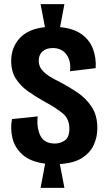

<svg xmlns="http://www.w3.org/2000/svg" viewBox="-20 -792 519 927"><path d="M176 115 198 -2Q127 -11 89 -45Q51 -79 40 -125.5Q29 -172 38 -217L162 -230Q156 -177 174.5 -138Q193 -99 245 -99Q271 -99 293 -114Q315 -129 315 -171Q315 -218 282.5 -245Q250 -272 192 -303Q151 -326 115 -351.5Q79 -377 56.5 -412Q34 -447 34 -498Q34 -562 74.5 -607Q115 -652 197 -661L176 -772H291L270 -661Q334 -655 373 -627.5Q412 -600 428.5 -557Q445 -514 442 -463L318 -448Q324 -497 301 -528.5Q278 -560 235 -560Q203 -560 185 -543.5Q167 -527 167 -499Q167 -473 182.5 -454.5Q198 -436 222 -421.5Q246 -407 271 -395Q313 -373 354.5 -345Q396 -317 423 -275.5Q450 -234 450 -174Q450 -130 432.5 -92Q415 -54 375.5 -29Q336 -4 269 0L291 115Z"/></svg>

Font: Bricolage Grotesque 10pt Condensed Bricolage Grotesque 10pt Condensed Regular
Style: Bold
Weight: 700
Width: 3
Designer: Mathieu Triay
Foundry: Atelier Triay
Version: Version 1.000; ttfautohint (v1.8.4.7-5d5b);gftools[0.9.32]